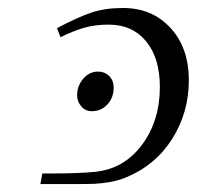

<svg xmlns="http://www.w3.org/2000/svg" viewBox="-20 -465 497 485"><path d="M82 0 86.9 -26.9H121.1Q176.3 -26.9 219.2 -30.8Q293 -38.1 338.4 -98.9Q383.8 -159.7 383.8 -245.1Q383.8 -318.8 348.9 -360.8Q314 -402.8 254.9 -402.8Q220.7 -402.8 193.8 -395.3Q167 -387.7 132.8 -371.1L124 -394Q178.2 -422.4 211.9 -433.6Q245.6 -444.8 291 -444.8Q364.3 -444.8 410.6 -394.5Q457 -344.2 457 -262.2Q457 -180.7 414.8 -114Q372.6 -47.4 298.8 -17.1Q278.8 -8.8 257.3 -5.1Q235.8 -1.5 219 -0.7Q202.1 0 165 0ZM174.8 -224.1Q174.8 -248 190.2 -266.1Q205.6 -284.2 228 -284.2Q244.1 -284.2 255.6 -273.2Q267.1 -262.2 267.1 -243.2Q267.1 -218.8 251.5 -201.4Q235.8 -184.1 211.9 -184.1Q195.8 -184.1 185.3 -196.3Q174.8 -208.5 174.8 -224.1Z"/></svg>

Font: Dehuti
Style: Italic
Weight: 400
Version: Version 1.2